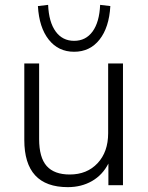

<svg xmlns="http://www.w3.org/2000/svg" viewBox="-20 -762 609 790"><path d="M80 0ZM259 8Q80 8 80 -186V-501H141V-190Q141 -114 172 -79Q203 -44 267 -44Q338 -44 381.5 -90.5Q425 -137 425 -214V-501H486V0H426V-89Q402 -42 358.5 -17Q315 8 259 8ZM285 -549Q220 -549 180.5 -599Q141 -649 136 -737L178 -742Q181 -671 209 -632.5Q237 -594 285 -594Q333 -594 361 -632.5Q389 -671 392 -742L434 -737Q429 -649 389.5 -599Q350 -549 285 -549Z"/></svg>

Font: Winston Light
Style: Regular
Weight: 300
Designer: Original fonts by Vernon Adams / Changes by Cristiano Sobral
Foundry: Original fonts by Vernon Adams / Changes by Cristiano Sobral
Version: Version 2.503;July 17, 2020;FontCreator 13.0.0.2655 64-bit